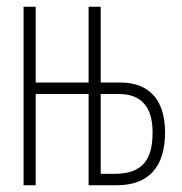

<svg xmlns="http://www.w3.org/2000/svg" viewBox="-20 -550 540 570"><path d="M50 0H86V-271H243V0H326C421 0 470 -54 470 -157C470 -249 427 -305 337 -305H279V-530H243V-305H86V-530H50ZM279 -34V-271H332C401 -271 433 -231 433 -157C433 -76 403 -34 321 -34Z"/></svg>

Font: Noto Sans Mono ExtraCondensed ExtraLight
Style: Regular
Weight: 200
Width: 2
Designer: Monotype Design Team
Foundry: Monotype Imaging Inc.
Version: Version 2.014